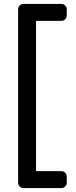

<svg xmlns="http://www.w3.org/2000/svg" viewBox="-20 -796 385 975"><path d="M99 159Q88 159 80 151Q72 143 72 132V-749Q72 -760 80 -768Q88 -776 99 -776H292Q303 -776 311 -768Q319 -760 319 -749V-717Q319 -706 311 -698Q303 -690 292 -690H163V73H292Q303 73 311 81Q319 89 319 100V132Q319 143 311 151Q303 159 292 159Z"/></svg>

Font: Rubik
Style: Regular
Weight: 400
Designer: Hubert & Fischer
Foundry: Hubert & Fischer
Version: Version 1.002; ttfautohint (v1.6)